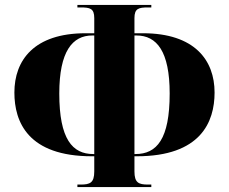

<svg xmlns="http://www.w3.org/2000/svg" viewBox="-20 -744 923 774"><path d="M292 10H590V0H577C539 0 522 -7 522 -53V-114H531C789 -114 845 -252 845 -371C845 -501 765 -610 556 -610H522V-671C522 -710 539 -714 577 -714H590V-724H292V-714H305C343 -714 360 -710 360 -671V-610H325C117 -610 38 -501 38 -371C38 -252 93 -114 351 -114H360V-53C360 -7 343 0 305 0H292ZM360 -123H356C272 -123 219 -183 219 -367C219 -537 272 -601 352 -601H360ZM522 -123V-601H530C612 -601 664 -537 664 -367C664 -183 612 -123 526 -123Z"/></svg>

Font: Noto Serif Display Condensed Black
Style: Regular
Weight: 900
Width: 3
Designer: Monotype Design Team
Foundry: Monotype Imaging Inc.
Version: Version 2.009